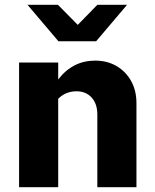

<svg xmlns="http://www.w3.org/2000/svg" viewBox="-20 -775 640 795"><path d="M59 0V-516H221V-446Q281 -524 374 -524Q424 -524 462.5 -501.5Q501 -479 523 -439.5Q545 -400 545 -348V0H383V-301Q383 -345 359.5 -371Q336 -397 297 -397Q275 -397 256 -389.5Q237 -382 221 -366V0ZM222 -604 94 -755H220L302 -672L383 -755H506L378 -604Z"/></svg>

Font: Red Hat Mono VF Light
Style: Regular
Weight: 300
Monospace: yes
Designer: Pentagram, MCKL
Foundry: Pentagram, MCKL
Version: Version 1.023